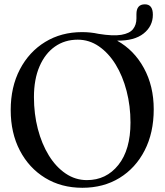

<svg xmlns="http://www.w3.org/2000/svg" viewBox="-20 -858 763 888"><path d="M359.5 -709.5Q399 -709.5 435.5 -701.5Q503 -690.5 541.2 -697Q579.5 -703.5 595.2 -723.2Q611 -743 611 -772.5V-792.5Q611 -838 650 -838Q687 -838 687 -790Q687 -737 644.2 -703Q601.5 -669 521.5 -670Q600 -626.5 645.5 -543.2Q691 -460 691 -352.5Q691 -244 649 -162.2Q607 -80.5 532.8 -35Q458.5 10.5 361 10.5Q263.5 10.5 188.8 -35.2Q114 -81 71.8 -162Q29.5 -243 29.5 -349Q29.5 -456 72 -537.2Q114.5 -618.5 189 -664Q263.5 -709.5 359.5 -709.5ZM583.5 -291Q583.5 -368 565.5 -437.2Q547.5 -506.5 514.8 -559.8Q482 -613 437.2 -643.8Q392.5 -674.5 339.5 -674.5Q279.5 -674.5 234 -642.5Q188.5 -610.5 162.8 -551Q137 -491.5 137 -409Q137 -331 155 -261.8Q173 -192.5 205.8 -139.2Q238.5 -86 283.5 -55.5Q328.5 -25 382 -25Q471.5 -25 527.5 -95.2Q583.5 -165.5 583.5 -291Z"/></svg>

Font: Fraunces 144pt S050
Style: Regular
Weight: 400
Version: Version 1.000; ttfautohint (v1.8.3)